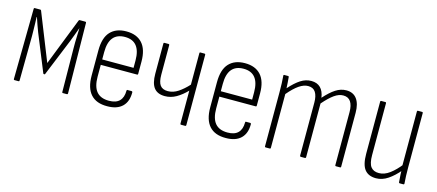

<svg xmlns="http://www.w3.org/2000/svg" viewBox="-42 -860 2817 1237"><g transform="rotate(15 1366.0 -241.0)"><path d="M69 0Q64 0 64 -6L70 -476Q70 -482 75 -482H113Q117 -482 119 -477L245 -161L369 -477Q371 -482 375 -482H413Q419 -482 419 -476L425 -6Q425 0 419 0H391Q387 0 387 -6L384 -296Q384 -311 384 -335.5Q384 -360 385.5 -386Q387 -412 387 -430H386Q377 -404 367.5 -379.5Q358 -355 350 -334L250 -89Q249 -86 245 -86Q240 -86 238 -89L137 -337Q130 -357 121 -380.5Q112 -404 104 -430H102Q103 -413 103.5 -387.5Q104 -362 104.5 -338Q105 -314 105 -300L102 -6Q102 0 97 0Z M690 8Q617 9 579.5 -32.5Q542 -74 542 -157V-325Q542 -409 579.5 -449.5Q617 -490 686 -490Q755 -490 792 -449Q829 -408 829 -327V-245Q829 -239 824 -239H581V-160Q581 -94 608 -61.5Q635 -29 691 -29Q738 -29 761 -52.5Q784 -76 784 -120Q784 -127 788 -127H817Q821 -127 823 -122Q824 -59 789.5 -25.5Q755 8 690 8ZM581 -275H790V-324Q790 -388 764 -420.5Q738 -453 686 -453Q634 -453 607.5 -421Q581 -389 581 -324Z M1180 0Q1175 0 1175 -6V-226Q1142 -192 1106.5 -171.5Q1071 -151 1031 -151Q982 -151 958.5 -181Q935 -211 935 -275V-476Q935 -482 940 -482H969Q974 -482 974 -476V-279Q974 -230 990 -208.5Q1006 -187 1041 -187Q1077 -187 1110 -209Q1143 -231 1175 -266V-476Q1175 -482 1179 -482H1208Q1214 -482 1214 -476V-6Q1214 0 1208 0Z M1481 8Q1408 9 1370.5 -32.5Q1333 -74 1333 -157V-325Q1333 -409 1370.5 -449.5Q1408 -490 1477 -490Q1546 -490 1583 -449Q1620 -408 1620 -327V-245Q1620 -239 1615 -239H1372V-160Q1372 -94 1399 -61.5Q1426 -29 1482 -29Q1529 -29 1552 -52.5Q1575 -76 1575 -120Q1575 -127 1579 -127H1608Q1612 -127 1614 -122Q1615 -59 1580.5 -25.5Q1546 8 1481 8ZM1372 -275H1581V-324Q1581 -388 1555 -420.5Q1529 -453 1477 -453Q1425 -453 1398.5 -421Q1372 -389 1372 -324Z M1744 0Q1739 0 1739 -6V-367Q1739 -398 1738 -425.5Q1737 -453 1735 -475Q1734 -482 1740 -482H1766Q1771 -482 1771 -476Q1773 -458 1774 -439.5Q1775 -421 1776 -403Q1814 -446 1848 -468Q1882 -490 1919 -490Q1958 -490 1980.5 -467.5Q2003 -445 2009 -402Q2048 -446 2082 -468Q2116 -490 2153 -490Q2199 -490 2223 -457.5Q2247 -425 2247 -365V-6Q2247 0 2242 0H2213Q2208 0 2208 -6V-360Q2208 -404 2192 -428.5Q2176 -453 2142 -453Q2113 -453 2082.5 -431.5Q2052 -410 2013 -365V-6Q2013 0 2007 0H1979Q1973 0 1973 -6V-360Q1973 -404 1957.5 -428.5Q1942 -453 1908 -453Q1879 -453 1847.5 -431.5Q1816 -410 1778 -365V-6Q1778 0 1773 0Z M2482 8Q2431 8 2406 -24Q2381 -56 2381 -128V-476Q2381 -482 2386 -482H2415Q2420 -482 2420 -476V-130Q2420 -75 2437.5 -52Q2455 -29 2491 -29Q2528 -29 2563.5 -55.5Q2599 -82 2634 -127L2636 -87Q2599 -43 2561 -17.5Q2523 8 2482 8ZM2639 0Q2633 0 2633 -6Q2631 -29 2629.5 -54.5Q2628 -80 2628 -99L2626 -109V-476Q2626 -482 2631 -482H2660Q2665 -482 2665 -476V-115Q2665 -83 2666 -56Q2667 -29 2669 -6Q2669 0 2663 0Z"/></g></svg>

Font: Sofia Sans Condensed ExtraLight
Style: Regular
Weight: 250
Version: Version 4.100